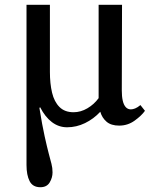

<svg xmlns="http://www.w3.org/2000/svg" viewBox="-20 -520 653 804"><path d="M149 264Q117 264 104 238.5Q91 213 91 171V-500H189V-219Q189 -170 198 -132Q207 -94 229 -72Q251 -50 288 -50Q318 -50 346 -66.5Q374 -83 393 -109V-500H491L490 -141Q490 -116 494 -98.5Q498 -81 506.5 -71.5Q515 -62 528 -62Q536 -62 546 -66Q556 -70 568 -80L587 -56Q573 -36 544 -15Q515 6 479 6Q445 6 426 -10.5Q407 -27 400 -52Q372 -22 336 -4.5Q300 13 261 13Q226 13 197.5 -8.5Q169 -30 148 -71L145 -68Q157 6 167 51Q177 96 184 122.5Q191 149 195.5 166Q200 183 200 202Q200 224 188 244Q176 264 149 264Z"/></svg>

Font: Lora Medium
Style: Regular
Weight: 500
Designer: Olga Karpushina, Alexei Vanyashin (Cyrillic)
Foundry: Cyreal
Version: Version 3.004